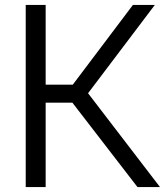

<svg xmlns="http://www.w3.org/2000/svg" viewBox="-20 -760 670 780"><path d="M538.5 0 247 -378 520 -740H609L328.5 -369L329.5 -392L630 0ZM84.5 0V-740H165.5V0ZM152.5 -343V-416H284.5V-343Z"/></svg>

Font: Encode Sans Condensed Thin
Style: Regular
Weight: 400
Version: Version 3.002